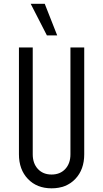

<svg xmlns="http://www.w3.org/2000/svg" viewBox="-20 -1008 561 1044"><path d="M438 -750V-169Q438 -86 389.5 -35Q341 16 260.5 16Q180.5 16 131.8 -35Q83 -86 83 -169V-750H158V-169Q158 -119.5 186 -89.2Q214 -59 260.5 -59Q307 -59 335 -89.2Q363 -119.5 363 -169V-750ZM235 -815.5 146.8 -987.5H223.2L291 -815.5Z"/></svg>

Font: Mohave Light
Style: Regular
Weight: 300
Designer: Gumpita Rahayu
Foundry: Tokotype
Version: Version 2.003